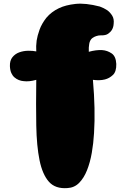

<svg xmlns="http://www.w3.org/2000/svg" viewBox="-20 -790 681 1027"><path d="M455 -513Q495 -524 527 -522Q554 -520 577 -504.5Q600 -489 602 -448Q603 -407 584 -389Q565 -371 541 -365Q513 -358 477 -363Q491 -204 483 -78Q480 -24 471 27.5Q462 79 445.5 120.5Q429 162 403.5 188Q378 214 341 216Q276 221 241.5 182Q207 143 191.5 67Q176 -9 174 -118.5Q172 -228 174 -363Q136 -352 106 -356Q93 -357 80.5 -362Q68 -367 57.5 -376Q47 -385 40.5 -399.5Q34 -414 33 -436Q32 -466 46.5 -484Q61 -502 83 -510Q105 -518 130 -518.5Q155 -519 174 -515Q172 -543 176 -573Q180 -599 191.5 -631Q203 -663 228 -695Q255 -727 295 -746Q330 -763 383.5 -769Q437 -775 514 -755Q536 -747 554 -735Q569 -724 580 -706.5Q591 -689 588 -663Q587 -645 579 -631Q572 -619 558.5 -609.5Q545 -600 520 -601Q506 -601 495 -597Q485 -594 475 -587Q465 -580 460 -566Q458 -561 457 -553Q454 -538 455 -513Z"/></svg>

Font: Sniglet
Style: ExtraBold
Weight: 800
Version: Version 2.000; ttfautohint (v0.95) -l 8 -r 50 -G 200 -x 14 -